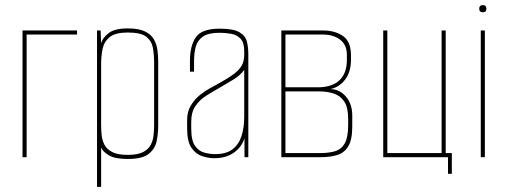

<svg xmlns="http://www.w3.org/2000/svg" viewBox="-20 -614 1982 750"><path d="M68 0V-495H281V-479H84V0Z M359 116V-495H373L375 -445Q380 -465 403.5 -484Q427 -503 479 -503Q521 -503 545.5 -491.5Q570 -480 581 -460.5Q592 -441 595 -418Q598 -395 598 -372V-124Q598 -93 592 -63Q586 -33 561 -13Q536 7 479 7Q429 7 405 -7.5Q381 -22 375 -38V116ZM479 -9Q518 -9 539 -20Q560 -31 569 -48.5Q578 -66 580 -86.5Q582 -107 582 -127V-369Q582 -399 577.5 -426Q573 -453 552 -470Q531 -487 479 -487Q431 -487 409 -469.5Q387 -452 381 -424Q375 -396 375 -363V-127Q375 -107 377 -86.5Q379 -66 388 -48.5Q397 -31 418.5 -20Q440 -9 479 -9Z M817 4Q794 4 769.5 -4Q745 -12 728 -36.5Q711 -61 711 -112V-146Q711 -178 725.5 -202Q740 -226 760.5 -242.5Q781 -259 800.5 -269.5Q820 -280 829 -285Q869 -307 891.5 -323.5Q914 -340 924 -357.5Q934 -375 934 -400V-414Q934 -448 919.5 -463Q905 -478 883 -482Q861 -486 838 -486Q794 -486 772.5 -471Q751 -456 744.5 -431Q738 -406 738 -375V-334H722V-377Q722 -435 745 -468.5Q768 -502 838 -502Q892 -502 915.5 -488Q939 -474 944.5 -451.5Q950 -429 950 -402V0H935V-73Q923 -38 892.5 -17Q862 4 817 4ZM820 -12Q864 -12 888.5 -31Q913 -50 923.5 -83Q934 -116 934 -157V-341Q918 -319 890.5 -302.5Q863 -286 834 -269Q809 -255 784.5 -239.5Q760 -224 743.5 -200Q727 -176 727 -138V-112Q727 -65 742 -44Q757 -23 779 -17.5Q801 -12 820 -12Z M1079 0V-495H1242Q1288 -495 1319.5 -473.5Q1351 -452 1351 -398V-381Q1351 -333 1328 -303Q1305 -273 1270 -266Q1306 -266 1331 -237Q1356 -208 1356 -163V-120Q1356 -68 1340.5 -42.5Q1325 -17 1297.5 -8.5Q1270 0 1233 0ZM1095 -273H1221Q1277 -273 1306 -300.5Q1335 -328 1335 -380V-400Q1335 -439 1308.5 -459Q1282 -479 1242 -479H1095ZM1095 -16H1230Q1265 -16 1289.5 -23.5Q1314 -31 1327 -54.5Q1340 -78 1340 -125V-150Q1340 -194 1325 -217Q1310 -240 1284 -248.5Q1258 -257 1226 -257H1095Z M1730 65V0H1477V-495H1493V-16H1705V-495H1721V-16H1745V65Z M1858 0V-495H1874V0ZM1866 -566Q1852 -566 1852 -580Q1852 -594 1866 -594Q1880 -594 1880 -580Q1880 -566 1866 -566Z"/></svg>

Font: Alumni Sans Pinstripe
Style: Regular
Weight: 400
Designer: Robert E. Leuschke
Foundry: Robert E. Leuschke
Version: Version 1.010; ttfautohint (v1.8.4.7-5d5b)